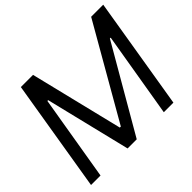

<svg xmlns="http://www.w3.org/2000/svg" viewBox="-161 -951 1175 1175"><g transform="rotate(-45 426.5 -364.0)"><path d="M139.6 -727.5H245.1L392.6 -124H401.4L748 -727.5H852.5L732.4 0H649.4L742.2 -552.7H735.4L415 0H335.9L201.2 -552.7H194.3L101.6 0H19.5Z"/></g></svg>

Font: Inter Tight
Style: Italic
Weight: 400
Italic angle: -9.39999°
Designer: Rasmus Andersson
Foundry: rsms
Version: Version 3.002